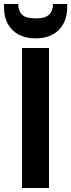

<svg xmlns="http://www.w3.org/2000/svg" viewBox="-39 -940 356 960"><path d="M71 0V-700H206V0ZM139 -748Q90 -748 54.5 -767Q19 -786 0 -820.5Q-19 -855 -19 -903V-920H52Q52 -886 71 -867Q90 -848 139 -848Q187 -848 206.5 -867Q226 -886 226 -920H297V-902Q297 -855 277.5 -820Q258 -785 222.5 -766.5Q187 -748 139 -748Z"/></svg>

Font: DM Sans 12pt
Style: Bold
Weight: 700
Version: Version 4.004;gftools[0.9.30]